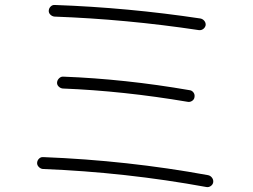

<svg xmlns="http://www.w3.org/2000/svg" viewBox="-20 -748 1040 790"><path d="M156.2 -52.7Q146.5 -53.7 139.2 -61.5Q131.8 -69.3 132.8 -79.1Q133.8 -88.9 141.1 -95.7Q148.4 -102.5 158.2 -101.6Q504.9 -87.9 835.9 -27.3Q845.7 -25.4 852.1 -17.1Q858.4 -8.8 857.4 1Q856.4 10.7 847.7 17.1Q838.9 23.4 829.1 21.5Q498 -39.1 156.2 -52.7ZM241.2 -432.6Q494.1 -422.9 759.8 -377Q769.5 -376 775.9 -367.7Q782.2 -359.4 780.3 -348.6Q779.3 -338.9 770.5 -333Q761.7 -327.1 752 -329.1Q486.3 -374 238.3 -383.8Q228.5 -384.8 221.2 -392.1Q213.9 -399.4 214.8 -409.2Q215.8 -418.9 223.6 -426.3Q231.4 -433.6 241.2 -432.6ZM826.2 -644.5Q824.2 -634.8 816.4 -628.9Q808.6 -623 798.8 -624Q500 -668.9 204.1 -679.7Q194.3 -680.7 187 -688Q179.7 -695.3 180.7 -705.1Q181.6 -714.8 189 -721.7Q196.3 -728.5 206.1 -727.5Q505.9 -716.8 804.7 -671.9Q814.5 -669.9 820.8 -662.1Q827.1 -654.3 826.2 -644.5Z"/></svg>

Font: Rounded Mgen+ 1m light
Style: Regular
Weight: 200
Designer: [Source Han Sans]
Ryoko NISHIZUKA  (kana & ideographs); Paul D. Hunt (Latin, Greek & Cyrillic); Wenlong ZHANG  (bopomofo
Version: Version 1.059.20150602